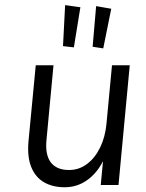

<svg xmlns="http://www.w3.org/2000/svg" viewBox="-20 -740 585 768"><path d="M239 9Q190.5 9 156 -11Q121.5 -31 105 -71.8Q88.5 -112.5 94 -175L123 -479H194L166 -181Q160 -121 183.2 -90.5Q206.5 -60 256 -60Q296 -60 328 -84Q360 -108 380.5 -150Q401 -192 406 -246L428 -479H499L454 0H383L392 -95Q366 -45 326.5 -18Q287 9 239 9ZM393 -546.5 350.5 -553 364.5 -715.5 425 -705ZM275.5 -550.5 232 -555.5 240.5 -719.5 301.5 -711Z"/></svg>

Font: Karla
Style: Italic
Weight: 400
Italic angle: -8°
Designer: Jonathan Pinhorn
Version: Version 2.004;gftools[0.9.33]